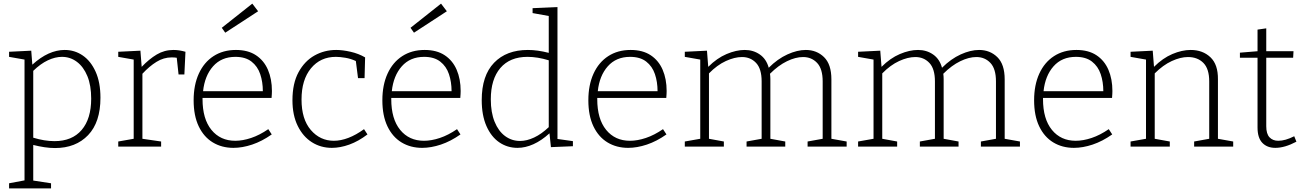

<svg xmlns="http://www.w3.org/2000/svg" viewBox="-20 -807 7174 1057"><path d="M30 230V202L115 186V-479L30 -494V-522L152 -528L158 -451Q203 -492 247.5 -512Q292 -532 336 -532Q391 -532 435.5 -501.5Q480 -471 506.5 -412Q533 -353 533 -269Q533 -134 465 -63Q397 8 283 8Q255 8 225 3.5Q195 -1 163 -9V187L261 202V230ZM280 -30Q377 -30 429.5 -91.5Q482 -153 482 -264Q482 -337 461 -388Q440 -439 403.5 -466.5Q367 -494 321 -494Q284 -494 243.5 -475Q203 -456 163 -417V-49Q225 -30 280 -30Z M631 0V-28L716 -43V-479L631 -494V-522L753 -528L760 -439Q801 -482 843 -507Q885 -532 935 -532Q966 -532 1001 -522L995 -397H963L953 -489Q941 -491 925 -491Q881 -491 841.5 -466.5Q802 -442 764 -401V-43L867 -28V0Z M1265 7Q1201 7 1151.5 -23Q1102 -53 1074 -111.5Q1046 -170 1046 -255Q1046 -339 1074.5 -401.5Q1103 -464 1155.5 -498Q1208 -532 1279 -532Q1345 -532 1389 -503Q1433 -474 1455 -423Q1477 -372 1477 -306Q1477 -298 1476.5 -289.5Q1476 -281 1475 -268H1095Q1095 -265 1095 -261Q1095 -152 1144 -92Q1193 -32 1275 -32Q1316 -32 1362.5 -47.5Q1409 -63 1457 -96L1476 -67Q1422 -29 1368 -11Q1314 7 1265 7ZM1276 -494Q1199 -494 1153 -442Q1107 -390 1098 -305H1427Q1427 -356 1412.5 -399Q1398 -442 1364.5 -468Q1331 -494 1276 -494ZM1220 -627 1201 -654 1369 -787 1401 -745Z M1807 7Q1746 7 1697 -24Q1648 -55 1619 -114Q1590 -173 1590 -255Q1590 -348 1623.5 -409.5Q1657 -471 1711.5 -501.5Q1766 -532 1831 -532Q1866 -532 1910 -522Q1954 -512 1990 -491L1987 -377H1951L1939 -471Q1911 -484 1881 -489Q1851 -494 1829 -494Q1744 -494 1692 -431Q1640 -368 1640 -259Q1640 -151 1691 -91.5Q1742 -32 1818 -32Q1856 -32 1898 -48Q1940 -64 1984 -96L2003 -67Q1953 -29 1903 -11Q1853 7 1807 7Z M2304 7Q2240 7 2190.5 -23Q2141 -53 2113 -111.5Q2085 -170 2085 -255Q2085 -339 2113.5 -401.5Q2142 -464 2194.5 -498Q2247 -532 2318 -532Q2384 -532 2428 -503Q2472 -474 2494 -423Q2516 -372 2516 -306Q2516 -298 2515.5 -289.5Q2515 -281 2514 -268H2134Q2134 -265 2134 -261Q2134 -152 2183 -92Q2232 -32 2314 -32Q2355 -32 2401.5 -47.5Q2448 -63 2496 -96L2515 -67Q2461 -29 2407 -11Q2353 7 2304 7ZM2315 -494Q2238 -494 2192 -442Q2146 -390 2137 -305H2466Q2466 -356 2451.5 -399Q2437 -442 2403.5 -468Q2370 -494 2315 -494ZM2259 -627 2240 -654 2408 -787 2440 -745Z M2829 7Q2773 7 2728.5 -23.5Q2684 -54 2658 -113Q2632 -172 2632 -256Q2632 -391 2700 -461.5Q2768 -532 2886 -532Q2913 -532 2941.5 -528Q2970 -524 3001 -516V-719L2912 -735V-762L3049 -768V-42L3134 -30V-2L3013 3L3005 -73Q2961 -33 2916.5 -13Q2872 7 2829 7ZM2843 -31Q2880 -31 2920.5 -50Q2961 -69 3001 -107V-475Q2939 -494 2884 -494Q2787 -494 2734.5 -432.5Q2682 -371 2682 -260Q2682 -188 2703 -136.5Q2724 -85 2760.5 -58Q2797 -31 2843 -31Z M3438 7Q3374 7 3324.5 -23Q3275 -53 3247 -111.5Q3219 -170 3219 -255Q3219 -339 3247.5 -401.5Q3276 -464 3328.5 -498Q3381 -532 3452 -532Q3518 -532 3562 -503Q3606 -474 3628 -423Q3650 -372 3650 -306Q3650 -298 3649.5 -289.5Q3649 -281 3648 -268H3268Q3268 -265 3268 -261Q3268 -152 3317 -92Q3366 -32 3448 -32Q3489 -32 3535.5 -47.5Q3582 -63 3630 -96L3649 -67Q3595 -29 3541 -11Q3487 7 3438 7ZM3449 -494Q3372 -494 3326 -442Q3280 -390 3271 -305H3600Q3600 -356 3585.5 -399Q3571 -442 3537.5 -468Q3504 -494 3449 -494Z M3965 -28V0H3750V-28L3835 -43V-479L3750 -494V-522L3872 -528L3879 -439Q3927 -487 3980 -509.5Q4033 -532 4080 -532Q4127 -532 4163 -507Q4199 -482 4212 -434Q4261 -483 4315 -507.5Q4369 -532 4416 -532Q4476 -532 4516.5 -492.5Q4557 -453 4557 -370V-43L4641 -28V0H4426V-28L4509 -43V-359Q4509 -428 4478.5 -460.5Q4448 -493 4401 -493Q4360 -493 4312.5 -470Q4265 -447 4219 -401Q4221 -387 4221 -371V-43L4303 -28V0H4090V-28L4173 -43V-359Q4173 -428 4142.5 -460.5Q4112 -493 4065 -493Q4024 -493 3976 -471Q3928 -449 3883 -403V-43Z M4919 -28V0H4704V-28L4789 -43V-479L4704 -494V-522L4826 -528L4833 -439Q4881 -487 4934 -509.5Q4987 -532 5034 -532Q5081 -532 5117 -507Q5153 -482 5166 -434Q5215 -483 5269 -507.5Q5323 -532 5370 -532Q5430 -532 5470.5 -492.5Q5511 -453 5511 -370V-43L5595 -28V0H5380V-28L5463 -43V-359Q5463 -428 5432.5 -460.5Q5402 -493 5355 -493Q5314 -493 5266.5 -470Q5219 -447 5173 -401Q5175 -387 5175 -371V-43L5257 -28V0H5044V-28L5127 -43V-359Q5127 -428 5096.5 -460.5Q5066 -493 5019 -493Q4978 -493 4930 -471Q4882 -449 4837 -403V-43Z M5892 7Q5828 7 5778.5 -23Q5729 -53 5701 -111.5Q5673 -170 5673 -255Q5673 -339 5701.5 -401.5Q5730 -464 5782.5 -498Q5835 -532 5906 -532Q5972 -532 6016 -503Q6060 -474 6082 -423Q6104 -372 6104 -306Q6104 -298 6103.5 -289.5Q6103 -281 6102 -268H5722Q5722 -265 5722 -261Q5722 -152 5771 -92Q5820 -32 5902 -32Q5943 -32 5989.5 -47.5Q6036 -63 6084 -96L6103 -67Q6049 -29 5995 -11Q5941 7 5892 7ZM5903 -494Q5826 -494 5780 -442Q5734 -390 5725 -305H6054Q6054 -356 6039.5 -399Q6025 -442 5991.5 -468Q5958 -494 5903 -494Z M6204 0V-28L6289 -43V-479L6204 -494V-522L6326 -528L6333 -439Q6381 -487 6434 -509.5Q6487 -532 6535 -532Q6601 -532 6643.5 -492Q6686 -452 6685 -370V-43L6769 -28V0H6554V-28L6637 -43V-359Q6637 -428 6605 -460.5Q6573 -493 6520 -493Q6479 -493 6431 -471Q6383 -449 6337 -403V-43L6420 -28V0Z M7001 7Q6956 7 6929.5 -20.5Q6903 -48 6903 -105V-489H6806V-517L6903 -525V-644L6951 -651V-525H7101L7099 -489H6951V-112Q6951 -70 6969 -51Q6987 -32 7017 -32Q7056 -32 7105 -57L7117 -27Q7053 7 7001 7Z"/></svg>

Font: Bitter Light
Style: Regular
Weight: 300
Designer: Sol Matas, and Bitter project Authors
Foundry: Sol Matas
Version: Version 2.001